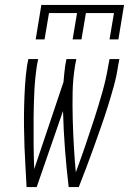

<svg xmlns="http://www.w3.org/2000/svg" viewBox="-20 -760 540 780"><path d="M125 -600 148 -740H484L461 -600H425L443 -707H329L311 -600H275L293 -707H179L161 -600ZM88 0Q86 -41 83.5 -81.5Q81 -122 79.5 -163Q78 -204 77.5 -245Q77 -286 78 -327.5Q79 -369 81.5 -410.5Q84 -452 90 -494L95 -520H135L130 -494Q122 -441 119.5 -388Q117 -335 116.5 -282.5Q116 -230 116.5 -177.5Q117 -125 119 -73L238 -427Q239 -444 241 -460.5Q243 -477 245 -494L250 -520H290L285 -494Q276 -439 275 -384Q274 -329 275.5 -275Q277 -221 280 -167Q283 -113 288 -60Q308 -114 326.5 -168Q345 -222 362.5 -276Q380 -330 395.5 -384.5Q411 -439 420 -494L425 -520H465L460 -494Q454 -452 442.5 -410.5Q431 -369 418 -327.5Q405 -286 390.5 -245Q376 -204 361.5 -163Q347 -122 331.5 -81.5Q316 -41 300 0H259Q250 -76 244 -153.5Q238 -231 236 -309L129 0Z"/></svg>

Font: Iosevka Curly Extralight
Style: Italic
Weight: 200
Italic angle: -9°
Monospace: yes
Designer: Belleve Invis
Foundry: Belleve Invis
Version: Version 22.1.2; ttfautohint (v1.8.4)